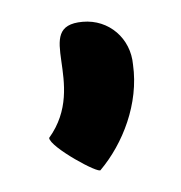

<svg xmlns="http://www.w3.org/2000/svg" viewBox="-30 -159 254 269"><g transform="rotate(-5 96.5 -24.0)"><path d="M34 29C34 42 100 86 102 80C136 46 163 -8 160 -63C160 -100 132 -129 95 -129C22 -129 96 -43 34 29Z"/></g></svg>

Font: Ampere
Style: SCExt
Weight: 400
Version: Version 1